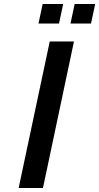

<svg xmlns="http://www.w3.org/2000/svg" viewBox="-20 -943 498 963"><path d="M73.5 0H195.5L351 -735H229.5ZM333.5 -825H436.5L457.5 -923H354.5ZM173 -825H276L297 -923H194Z"/></svg>

Font: League Gothic SemiExpanded Italic
Style: Regular
Weight: 400
Width: 6
Designer: The League of Moveable Type
Version: Version 1.600; ttfautohint (v1.8.3)